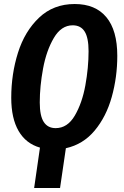

<svg xmlns="http://www.w3.org/2000/svg" viewBox="-20 -728 617 956"><path d="M308 10 279 208H150L179 7Q109 -13 72.5 -76Q36 -139 36 -241Q36 -359 69.5 -465.5Q103 -572 174.5 -640Q246 -708 352 -708Q455 -708 509.5 -642.5Q564 -577 564 -450Q564 -344 536.5 -245.5Q509 -147 451.5 -78Q394 -9 308 10ZM421 -473Q421 -540 401.5 -571Q382 -602 342 -602Q285 -602 248 -539Q211 -476 194.5 -387Q178 -298 178 -218Q178 -151 198 -120.5Q218 -90 257 -90Q316 -90 352.5 -152.5Q389 -215 405 -303Q421 -391 421 -473Z"/></svg>

Font: Fira Sans Extra Condensed SemiBold
Style: Italic
Weight: 600
Width: 3
Italic angle: -8°
Designer: Carrois Corporate & Edenspiekermann AG
Foundry: Carrois Corporate GbR & Edenspiekermann AG
Version: Version 4.203